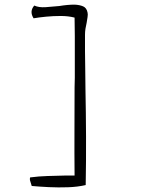

<svg xmlns="http://www.w3.org/2000/svg" viewBox="-20 -749 719 829"><path d="M358 -695Q360 -687 358 -675Q356 -663 354 -650Q351 -638 349 -625Q347 -612 347 -599Q347 -564 347 -528Q347 -492 348 -454Q348 -432 348.5 -409.5Q349 -387 349 -364Q351 -264 351.5 -159.5Q352 -55 350 50Q316 58 274 59.5Q232 61 191 59Q150 57 117 54Q116 51 115 47.5Q114 44 113 41Q111 35 109.5 29.5Q108 24 110 17Q149 12 185 11Q221 10 259 9Q270 9 280.5 9Q291 9 302 9Q301 -89 301.5 -184.5Q302 -280 302 -372Q303 -393 303 -413.5Q303 -434 303 -454Q303 -468 303 -482.5Q303 -497 303 -511Q303 -553 303 -593.5Q303 -634 302 -673Q275 -680 242.5 -680Q210 -680 179 -677Q148 -674 125 -670Q106 -700 128 -725Q148 -716 177 -718Q206 -720 236 -723Q254 -726 270.5 -727.5Q287 -729 302 -729Q324 -728 339 -721.5Q354 -715 358 -695Z"/></svg>

Font: Yuji Syuku
Style: Regular
Weight: 400
Designer: Kataoka Yuji
Foundry: Kinuta Font Factory
Version: Version 3.002